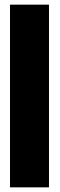

<svg xmlns="http://www.w3.org/2000/svg" viewBox="-20 -805 256 825"><path d="M23 0V-785H190.5V0Z"/></svg>

Font: Anybody Condensed ExtraBold
Style: Regular
Weight: 800
Width: 3
Designer: Tyler Finck
Foundry: Etcetera Type Company
Version: Version 1.010; ttfautohint (v1.8.3) -l 8 -r 50 -G 200 -x 14 